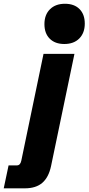

<svg xmlns="http://www.w3.org/2000/svg" viewBox="-101 -815 473 1025"><path d="M-81.1 190.4 -55.2 67.9H-10.7Q7.3 67.9 12.7 43L131.3 -527.3H296.4L171.4 72.3Q158.7 131.8 124.8 161.1Q90.8 190.4 31.7 190.4ZM242.2 -580.1Q192.9 -580.1 164.6 -608.4Q136.2 -636.7 136.2 -686Q136.2 -736.3 165.8 -765.6Q195.3 -794.9 245.6 -794.9Q295.4 -794.9 323.5 -766.6Q351.6 -738.3 351.6 -689Q351.6 -639.2 322.3 -609.6Q293 -580.1 242.2 -580.1Z"/></svg>

Font: Schibsted Grotesk ExtraBold
Style: Italic
Weight: 800
Italic angle: -12°
Designer: Bakken & Baeck AS, Henrik Kongsvoll
Foundry: Schibsted ASA
Version: Version 1.100; ttfautohint (v1.8.4.7-5d5b);gftools[0.9.25]